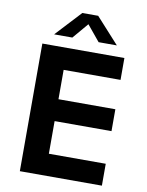

<svg xmlns="http://www.w3.org/2000/svg" viewBox="-97 -969 796 1037"><g transform="rotate(10 301.5 -450.0)"><path d="M85 -700V0H535V-120H223V-299H535V-419H223V-580H535V-700ZM356 -900H269L139 -760H239L312 -846L383 -760H483Z"/></g></svg>

Font: Gully SemiBold
Style: Regular
Weight: 600
Designer: jaikishan Patel
Foundry: MagicType
Version: Version 1.000;Glyphs 3.2 (3242)